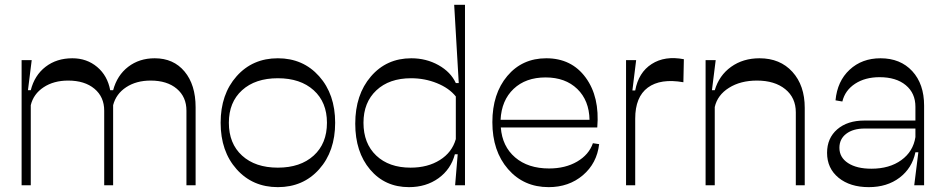

<svg xmlns="http://www.w3.org/2000/svg" viewBox="-20 -770 3921 798"><path d="M69.8 0V-520H111.8L96.2 -395H107.9Q123.5 -457 169.4 -492.4Q215.3 -527.8 280.8 -527.8Q340.8 -527.8 383.8 -491.7Q426.8 -455.6 438 -395H450.2Q466.8 -457 512.9 -492.4Q559.1 -527.8 623 -527.8Q701.2 -527.8 747.1 -472.7Q793 -417.5 793 -324.2V0H754.9V-310.1Q754.9 -367.2 714.8 -401.1Q674.8 -435.1 606 -435.1Q546.4 -435.1 504.4 -407.5Q462.4 -379.9 450.2 -333V0H413.1V-310.1Q413.1 -367.2 372.6 -401.1Q332 -435.1 263.2 -435.1Q203.1 -435.1 161.1 -407.2Q119.1 -379.4 107.9 -333V0Z M1134.8 7.8Q1029.8 7.8 963.4 -66.7Q897 -141.1 897 -259.8Q897 -378.4 963.4 -453.1Q1029.8 -527.8 1134.8 -527.8Q1239.7 -527.8 1306.4 -453.1Q1373 -378.4 1373 -259.8Q1373 -141.1 1306.6 -66.7Q1240.2 7.8 1134.8 7.8ZM1338.9 -259.8Q1338.9 -345.2 1283.7 -395Q1228.5 -444.8 1134.8 -444.8Q1041 -444.8 986.1 -395Q931.2 -345.2 931.2 -259.8Q931.2 -173.3 986.1 -123.3Q1041 -73.2 1134.8 -73.2Q1228.5 -73.2 1283.7 -123.3Q1338.9 -173.3 1338.9 -259.8Z M1679.7 7.8Q1580.1 7.8 1518.3 -65.2Q1456.5 -138.2 1456.5 -255.9Q1456.5 -376.5 1521.5 -452.1Q1586.4 -527.8 1689.5 -527.8Q1751.5 -527.8 1802.5 -499.3Q1853.5 -470.7 1874.5 -424.8H1886.7L1867.7 -750H1912.6V0H1871.6L1882.3 -128.9H1870.6Q1854 -66.4 1802.5 -29.3Q1751 7.8 1679.7 7.8ZM1686.5 -73.2Q1757.8 -73.2 1808.3 -105Q1858.9 -136.7 1874.5 -191.9V-369.1Q1846.7 -403.8 1796.1 -424.3Q1745.6 -444.8 1688.5 -444.8Q1597.7 -444.8 1544.2 -394.5Q1490.7 -344.2 1490.7 -259.8Q1490.7 -173.8 1543.7 -123.5Q1596.7 -73.2 1686.5 -73.2Z M2260.3 7.8Q2156.7 7.8 2091.6 -67.1Q2026.4 -142.1 2026.4 -262.2Q2026.4 -380.4 2088.4 -454.1Q2150.4 -527.8 2250.5 -527.8Q2355.5 -527.8 2414.3 -447.5Q2473.1 -367.2 2462.4 -240.2H2061.5Q2067.4 -161.6 2121.1 -115.7Q2174.8 -69.8 2262.2 -69.8Q2329.6 -69.8 2378.7 -98.4Q2427.7 -127 2444.3 -174.8L2470.2 -170.9Q2460.9 -91.3 2402.6 -41.7Q2344.2 7.8 2260.3 7.8ZM2060.5 -272H2430.2Q2428.7 -352.5 2379.2 -400.4Q2329.6 -448.2 2247.6 -448.2Q2165 -448.2 2114.7 -400.6Q2064.5 -353 2060.5 -272Z M2582 0V-520H2624L2608.4 -394H2620.1Q2633.8 -468.8 2688.5 -503.9Q2743.2 -539.1 2822.3 -523.9L2820.3 -428.2Q2725.1 -444.8 2672.6 -406Q2620.1 -367.2 2620.1 -276.9V0Z M2912.6 0V-520H2954.6L2939 -395H2950.7Q2968.8 -456.5 3018.6 -492.2Q3068.4 -527.8 3136.7 -527.8Q3222.2 -527.8 3273.4 -471.4Q3324.7 -415 3324.7 -321.8V0H3287.6V-303.2Q3287.6 -363.8 3243.7 -399.4Q3199.7 -435.1 3126 -435.1Q3057.6 -435.1 3009.8 -405Q2961.9 -375 2950.7 -325.2V0Z M3779.8 0 3796.9 -137.2H3784.7Q3771 -71.3 3719 -31.7Q3667 7.8 3590.8 7.8Q3513.2 7.8 3465.3 -31.2Q3417.5 -70.3 3417.5 -134.8Q3417.5 -195.8 3459.7 -232.4Q3502 -269 3572.8 -269H3784.7V-326.2Q3784.7 -382.8 3744.6 -416Q3704.6 -449.2 3635.7 -449.2Q3575.7 -449.2 3533.9 -421.9Q3492.2 -394.5 3481 -348.1L3452.6 -353Q3460 -432.6 3511.2 -480.2Q3562.5 -527.8 3639.6 -527.8Q3722.2 -527.8 3771.5 -474.4Q3820.8 -420.9 3820.8 -331.1V0ZM3468.8 -155.8Q3468.8 -115.7 3504.6 -92.3Q3540.5 -68.8 3601.6 -68.8Q3676.8 -68.8 3726.1 -104.5Q3775.4 -140.1 3784.7 -200.2V-235.8H3573.7Q3525.9 -235.8 3497.3 -214.1Q3468.8 -192.4 3468.8 -155.8Z"/></svg>

Font: Ribes
Style: Regular
Weight: 400
Designer: Luigi Gorlero
Foundry: Collletttivo
Version: Version 2.100;Glyphs 3.2 (3217)